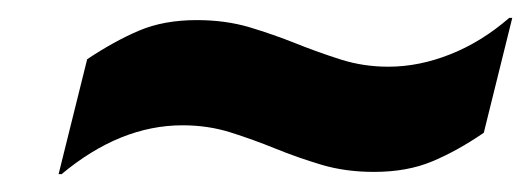

<svg xmlns="http://www.w3.org/2000/svg" viewBox="-20 -444 590 213"><path d="M48.3 -250.8H45L76.7 -378.3Q106.7 -398.3 134.2 -410Q161.7 -421.7 198.3 -421.7Q230 -421.7 256.7 -413.8Q283.3 -405.8 308.3 -395.8Q333.3 -385.8 358.3 -377.9Q383.3 -370 410.8 -370Q445 -370 479.6 -383.8Q514.2 -397.5 545 -424.2H548.3L516.7 -296.7Q487.5 -276.7 459.6 -265Q431.7 -253.3 395 -253.3Q363.3 -253.3 336.7 -261.2Q310 -269.2 285.4 -279.2Q260.8 -289.2 235.8 -297.1Q210.8 -305 182.5 -305Q113.3 -305 48.3 -250.8Z"/></svg>

Font: Funnel Sans
Style: Bold Italic
Weight: 700
Italic angle: -14.036°
Designer: NORD ID, Kristian Moeller
Foundry: Dicotype
Version: Version 1.000